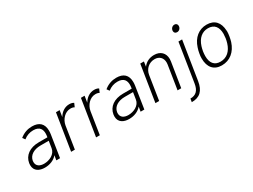

<svg xmlns="http://www.w3.org/2000/svg" viewBox="-59 -1404 3050 2312"><g transform="rotate(-30 1465.5 -248.0)"><path d="M397 0 444 -302C447 -320 448 -338 448 -353C448 -452 393 -501 294 -501C236 -501 177 -483 124 -439L149 -405C190 -438 235 -453 284 -453C378 -453 396 -395 396 -346C396 -329 394 -313 392 -301L391 -294H271C146 -294 61 -233 45 -134C44 -124 43 -115 43 -107C43 -23 111 8 184 8C251 8 315 -16 356 -65L345 0ZM369 -155C357 -77 274 -38 199 -38C140 -38 96 -64 96 -119C96 -125 96 -131 97 -137C109 -209 178 -250 269 -250H384Z M816 -508C753 -508 701 -471 668 -415L682 -504H631L551 0H603L651 -308C664 -387 727 -454 800 -455C826 -456 845 -450 856 -442L878 -492C864 -501 847 -508 816 -508Z M1163 -508C1100 -508 1048 -471 1015 -415L1029 -504H978L898 0H950L998 -308C1011 -387 1074 -454 1147 -455C1173 -456 1192 -450 1203 -442L1225 -492C1211 -501 1194 -508 1163 -508Z M1569 0 1616 -302C1619 -320 1620 -338 1620 -353C1620 -452 1565 -501 1466 -501C1408 -501 1349 -483 1296 -439L1321 -405C1362 -438 1407 -453 1456 -453C1550 -453 1568 -395 1568 -346C1568 -329 1566 -313 1564 -301L1563 -294H1443C1318 -294 1233 -233 1217 -134C1216 -124 1215 -115 1215 -107C1215 -23 1283 8 1356 8C1423 8 1487 -16 1528 -65L1517 0ZM1541 -155C1529 -77 1446 -38 1371 -38C1312 -38 1268 -64 1268 -119C1268 -125 1268 -131 1269 -137C1281 -209 1350 -250 1441 -250H1556Z M1997 -511C1933 -511 1879 -485 1844 -436L1854 -504H1803L1723 0H1775L1827 -332C1839 -410 1900 -464 1978 -464C2044 -464 2085 -421 2085 -356C2085 -348 2084 -339 2083 -330L2031 0H2082L2136 -340C2138 -352 2139 -363 2139 -374C2139 -458 2085 -511 1997 -511Z M2378 -609C2407 -609 2432 -633 2432 -666C2432 -689 2417 -705 2393 -705C2363 -705 2338 -680 2338 -647C2338 -624 2353 -609 2378 -609ZM2108 209C2220 210 2281 152 2301 27L2385 -504H2334L2250 30C2236 121 2193 164 2116 163Z M2645 7C2759 7 2843 -64 2881 -181C2888 -203 2893 -229 2897 -252C2901 -275 2903 -299 2903 -316C2903 -321 2903 -326 2902 -330C2896 -443 2839 -511 2727 -511C2620 -511 2536 -443 2499 -328C2491 -305 2484 -278 2480 -252C2476 -230 2473 -205 2474 -185C2474 -66 2534 7 2645 7ZM2653 -40C2567 -40 2526 -96 2526 -189C2526 -209 2528 -231 2531 -253C2535 -278 2542 -303 2546 -316C2577 -414 2640 -465 2720 -465C2808 -465 2851 -408 2851 -313C2851 -299 2849 -275 2846 -253C2843 -234 2838 -211 2832 -192C2803 -97 2742 -40 2653 -40Z"/></g></svg>

Font: Arthouse Owned Light
Style: Italic
Weight: 300
Italic angle: -10°
Designer: Jeremy Tribby
Foundry: Tribby Type
Version: Version 1.000;PS 001.000;hotconv 1.0.88;makeotf.lib2.5.64775